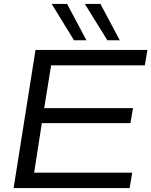

<svg xmlns="http://www.w3.org/2000/svg" viewBox="-20 -953 767 973"><path d="M49 0 160 -700H727L714 -622H239L204 -405H654L641 -329H192L153 -78H650L637 0ZM355 -749 242 -933H320L418 -749ZM524 -749 410 -933H489L587 -749Z"/></svg>

Font: Georama Extended
Style: Italic
Weight: 400
Width: 7
Italic angle: -9°
Designer: Jean-Baptiste Levee
Foundry: Production Type
Version: Version 1.000